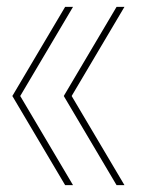

<svg xmlns="http://www.w3.org/2000/svg" viewBox="-20 -540 423 560"><path d="M170 0 16 -260 170 -520H193L39 -260L193 0ZM320 0 166 -260 320 -520H343L189 -260L343 0Z"/></svg>

Font: M PLUS 2 Thin Thin
Style: Regular
Weight: 250
Version: Version 1.001